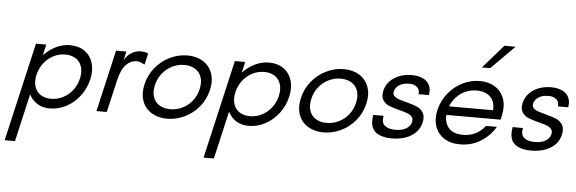

<svg xmlns="http://www.w3.org/2000/svg" viewBox="-57 -928 4188 1395"><g transform="rotate(5 2036.5 -231.0)"><path d="M178.2 -449.7H253.4L235.4 -370.1Q278.3 -414.6 326.7 -437.5Q375 -460.4 427.2 -460.4Q490.2 -460.4 533.4 -429.7Q576.7 -398.9 593 -345.2Q609.4 -291.5 593.8 -224.6Q578.1 -157.7 537.1 -104Q496.1 -50.3 438.7 -19.8Q381.3 10.7 318.4 10.7Q266.6 10.7 228.5 -12.5Q190.4 -35.6 168 -79.1L87.9 269H12.7ZM321.8 -60.1Q367.2 -60.1 408.2 -80.8Q449.2 -101.6 478.3 -138.9Q507.3 -176.3 518.6 -224.6Q529.8 -273.9 517.8 -311.5Q505.9 -349.1 474.4 -369.4Q442.9 -389.6 397.9 -389.6Q352.5 -389.6 311.8 -368.9Q271 -348.1 241.9 -310.5Q212.9 -272.9 201.7 -224.6Q190.4 -175.3 202.4 -137.9Q214.4 -100.6 245.6 -80.3Q276.9 -60.1 321.8 -60.1Z M762.2 -449.7H837.4L822.8 -384.3Q842.3 -420.9 874.3 -440.7Q906.2 -460.4 942.4 -460.4Q969.2 -460.4 996.6 -449.7L978 -368.2H972.7Q945.3 -386.2 918.9 -386.2Q875 -386.2 840.8 -350.6Q806.6 -314.9 788.6 -235.8L733.9 0H658.7Z M989.7 -224.6Q1005.9 -293.5 1049.8 -347.2Q1093.8 -400.9 1155.3 -430.7Q1216.8 -460.4 1282.7 -460.4Q1348.6 -460.4 1396.2 -430.7Q1443.8 -400.9 1463.4 -347.2Q1482.9 -293.5 1466.8 -224.6Q1450.7 -154.3 1406 -100.6Q1361.3 -46.9 1300 -18.1Q1238.8 10.7 1174.3 10.7Q1108.9 10.7 1060.8 -18.6Q1012.7 -47.9 993.2 -101.3Q973.6 -154.8 989.7 -224.6ZM1190.4 -60.1Q1236.3 -60.1 1278.1 -79.8Q1319.8 -99.6 1350.1 -137Q1380.4 -174.3 1391.6 -224.6Q1403.3 -274.9 1390.4 -312Q1377.4 -349.1 1344.7 -369.4Q1312 -389.6 1266.6 -389.6Q1221.2 -389.6 1179.4 -369.6Q1137.7 -349.6 1107.2 -312Q1076.7 -274.4 1065.4 -224.6Q1053.7 -174.8 1066.7 -137.5Q1079.6 -100.1 1112.3 -80.1Q1145 -60.1 1190.4 -60.1Z M1628.9 -449.7H1704.1L1686 -370.1Q1729 -414.6 1777.3 -437.5Q1825.7 -460.4 1877.9 -460.4Q1940.9 -460.4 1984.1 -429.7Q2027.3 -398.9 2043.7 -345.2Q2060.1 -291.5 2044.4 -224.6Q2028.8 -157.7 1987.8 -104Q1946.8 -50.3 1889.4 -19.8Q1832 10.7 1769 10.7Q1717.3 10.7 1679.2 -12.5Q1641.1 -35.6 1618.7 -79.1L1538.6 269H1463.4ZM1772.5 -60.1Q1817.9 -60.1 1858.9 -80.8Q1899.9 -101.6 1929 -138.9Q1958 -176.3 1969.2 -224.6Q1980.5 -273.9 1968.5 -311.5Q1956.5 -349.1 1925 -369.4Q1893.6 -389.6 1848.6 -389.6Q1803.2 -389.6 1762.5 -368.9Q1721.7 -348.1 1692.6 -310.5Q1663.6 -272.9 1652.3 -224.6Q1641.1 -175.3 1653.1 -137.9Q1665 -100.6 1696.3 -80.3Q1727.5 -60.1 1772.5 -60.1Z M2130.4 -224.6Q2146.5 -293.5 2190.4 -347.2Q2234.4 -400.9 2295.9 -430.7Q2357.4 -460.4 2423.3 -460.4Q2489.3 -460.4 2536.9 -430.7Q2584.5 -400.9 2604 -347.2Q2623.5 -293.5 2607.4 -224.6Q2591.3 -154.3 2546.6 -100.6Q2502 -46.9 2440.7 -18.1Q2379.4 10.7 2314.9 10.7Q2249.5 10.7 2201.4 -18.6Q2153.3 -47.9 2133.8 -101.3Q2114.3 -154.8 2130.4 -224.6ZM2331.1 -60.1Q2377 -60.1 2418.7 -79.8Q2460.4 -99.6 2490.7 -137Q2521 -174.3 2532.2 -224.6Q2543.9 -274.9 2531 -312Q2518.1 -349.1 2485.4 -369.4Q2452.6 -389.6 2407.2 -389.6Q2361.8 -389.6 2320.1 -369.6Q2278.3 -349.6 2247.8 -312Q2217.3 -274.4 2206.1 -224.6Q2194.3 -174.8 2207.3 -137.5Q2220.2 -100.1 2252.9 -80.1Q2285.6 -60.1 2331.1 -60.1Z M2665 -147.5H2740.2Q2729.5 -98.6 2755.6 -76.2Q2781.7 -53.7 2834.5 -53.7Q2884.3 -53.7 2913.8 -72.5Q2943.4 -91.3 2950.2 -120.6Q2955.6 -144 2943.6 -158.4Q2931.6 -172.9 2910.6 -180.9Q2889.6 -189 2851.6 -198.7Q2803.2 -210.9 2774.4 -222.9Q2745.6 -234.9 2729 -260.5Q2712.4 -286.1 2722.2 -329.1Q2731.9 -371.1 2760.7 -400.6Q2789.6 -430.2 2830.3 -445.3Q2871.1 -460.4 2918.5 -460.4Q2965.8 -460.4 2999.3 -444.8Q3032.7 -429.2 3047.6 -399.2Q3062.5 -369.1 3054.7 -326.2H2979.5Q2984.4 -359.4 2962.6 -377.7Q2940.9 -396 2908.2 -396Q2875.5 -396 2852.8 -387.5Q2830.1 -378.9 2816.2 -364Q2802.2 -349.1 2798.3 -331.5Q2793.5 -311 2804.9 -298.3Q2816.4 -285.6 2836.4 -278.3Q2856.4 -271 2892.6 -261.7Q2941.9 -249 2972.2 -236.6Q3002.4 -224.1 3019.8 -197Q3037.1 -169.9 3026.9 -124.5Q3016.6 -79.1 2985.6 -48.8Q2954.6 -18.6 2910.4 -3.9Q2866.2 10.7 2814.5 10.7Q2728.5 10.7 2689.2 -26.9Q2649.9 -64.5 2665 -147.5Z M3125.5 -221.7Q3141.6 -292 3185.3 -346.2Q3229 -400.4 3289.6 -430.4Q3350.1 -460.4 3415.5 -460.4Q3480.5 -460.4 3527.3 -430.4Q3574.2 -400.4 3593 -346.4Q3611.8 -292.5 3595.7 -223.1L3588.9 -193.8H3193.4Q3190.4 -132.8 3223.9 -96.4Q3257.3 -60.1 3326.2 -60.1Q3378.9 -60.1 3419.4 -81.5Q3460 -103 3487.3 -139.2H3566.9Q3526.4 -70.8 3459.7 -30Q3393.1 10.7 3311 10.7Q3240.7 10.7 3193.6 -20.3Q3146.5 -51.3 3128.7 -104.2Q3110.8 -157.2 3125.5 -221.7ZM3528.8 -257.3Q3532.2 -295.9 3518.3 -325.9Q3504.4 -356 3473.9 -372.8Q3443.4 -389.6 3398.9 -389.6Q3355 -389.6 3316.7 -372.8Q3278.3 -356 3250.7 -325.9Q3223.1 -295.9 3208 -257.3ZM3569.8 -731H3651.9L3481 -560.1H3420.9Z M3681.2 -147.5H3756.3Q3745.6 -98.6 3771.7 -76.2Q3797.9 -53.7 3850.6 -53.7Q3900.4 -53.7 3929.9 -72.5Q3959.5 -91.3 3966.3 -120.6Q3971.7 -144 3959.7 -158.4Q3947.8 -172.9 3926.8 -180.9Q3905.8 -189 3867.7 -198.7Q3819.3 -210.9 3790.5 -222.9Q3761.7 -234.9 3745.1 -260.5Q3728.5 -286.1 3738.3 -329.1Q3748 -371.1 3776.9 -400.6Q3805.7 -430.2 3846.4 -445.3Q3887.2 -460.4 3934.6 -460.4Q3981.9 -460.4 4015.4 -444.8Q4048.8 -429.2 4063.7 -399.2Q4078.6 -369.1 4070.8 -326.2H3995.6Q4000.5 -359.4 3978.8 -377.7Q3957 -396 3924.3 -396Q3891.6 -396 3868.9 -387.5Q3846.2 -378.9 3832.3 -364Q3818.4 -349.1 3814.5 -331.5Q3809.6 -311 3821 -298.3Q3832.5 -285.6 3852.5 -278.3Q3872.6 -271 3908.7 -261.7Q3958 -249 3988.3 -236.6Q4018.6 -224.1 4035.9 -197Q4053.2 -169.9 4043 -124.5Q4032.7 -79.1 4001.7 -48.8Q3970.7 -18.6 3926.5 -3.9Q3882.3 10.7 3830.6 10.7Q3744.6 10.7 3705.3 -26.9Q3666 -64.5 3681.2 -147.5Z"/></g></svg>

Font: Glacial Indifference
Style: Italic
Weight: 400
Designer: Alfredo Marco Pradil
Foundry: Alfredo Marco Pradil
Version: Version 1.312